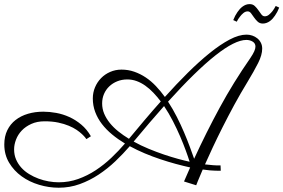

<svg xmlns="http://www.w3.org/2000/svg" viewBox="-40 -859 1352 916"><path d="M1136.2 -693.8Q1150.4 -693.8 1163.8 -689.2Q1177.2 -684.6 1187.7 -676Q1198.2 -667.5 1204.6 -655Q1210.9 -642.6 1210.9 -627Q1210.9 -596.7 1191.4 -558.1Q1171.9 -519.5 1140.6 -467.8Q1106.9 -412.6 1077.1 -357.7Q1047.4 -302.7 1021.7 -251.7Q996.1 -200.7 974.9 -155.5Q953.6 -110.4 938 -74.7Q957.5 -72.3 977.1 -70.8Q996.6 -69.3 1012.2 -69.8L1013.2 -44.4Q1009.8 -44.4 987.5 -44.7Q965.3 -44.9 927.2 -50.3Q912.1 -15.1 904.1 4.4Q896 23.9 896 24.9L837.9 6.8L867.2 -60.1Q834.5 -67.4 798.3 -77.1Q762.2 -86.9 724.9 -99.4Q687.5 -111.8 650.4 -127.4Q613.3 -143.1 579.1 -161.6Q547.4 -125 510.3 -89.6Q473.1 -54.2 430.7 -26.1Q388.2 2 340.6 19.3Q293 36.6 240.2 36.6Q193.4 36.6 146.7 22.7Q100.1 8.8 63.2 -17.8Q26.4 -44.4 3.4 -82.8Q-19.5 -121.1 -19.5 -169.9Q-19.5 -208.5 -5.1 -237.8Q9.3 -267.1 34.4 -286.6Q59.6 -306.2 93.5 -316.2Q127.4 -326.2 166.5 -326.2Q196.3 -326.2 228.3 -320.3Q260.3 -314.5 290.5 -300.8Q320.8 -287.1 347.7 -264.6Q374.5 -242.2 393.6 -209L372.1 -195.3Q371.6 -196.3 366.5 -202.9Q361.3 -209.5 351.3 -219Q341.3 -228.5 325.7 -239.3Q310.1 -250 288.3 -259Q266.6 -268.1 238 -274.2Q209.5 -280.3 173.3 -280.3Q136.7 -280.3 109.4 -267.8Q82 -255.4 63.7 -236.1Q45.4 -216.8 36.4 -192.9Q27.3 -168.9 27.3 -146.5Q27.3 -120.1 36.6 -98.4Q45.9 -76.7 61.8 -59.1Q77.6 -41.5 98.9 -28.6Q120.1 -15.6 143.8 -6.8Q167.5 2 192.1 6.3Q216.8 10.7 240.2 10.7Q288.6 10.7 333 -5.1Q377.4 -21 417 -47.1Q456.5 -73.2 491.5 -106.4Q526.4 -139.6 556.2 -174.3Q522.9 -194.3 494.9 -217.5Q466.8 -240.7 446.3 -267.3Q425.8 -293.9 414.3 -324.5Q402.8 -355 402.8 -389.2Q402.8 -417.5 413.3 -442.4Q423.8 -467.3 442.1 -486.1Q460.4 -504.9 485.6 -515.9Q510.7 -526.9 539.6 -526.9Q571.8 -526.9 600.6 -516.8Q629.4 -506.8 655.3 -489.5Q681.2 -472.2 703.9 -448.2Q726.6 -424.3 746.6 -396.5Q801.3 -457.5 855.7 -511.5Q910.2 -565.4 960.4 -606Q1010.7 -646.5 1055.4 -670.2Q1100.1 -693.8 1136.2 -693.8ZM761.7 -374Q784.7 -338.9 803.7 -301.3Q822.8 -263.7 838.1 -227.5Q853.5 -191.4 865.5 -158.9Q877.4 -126.5 886.2 -101.6Q943.4 -226.1 1008.3 -345.7Q1073.2 -465.3 1154.3 -582Q1167.5 -601.6 1173.1 -614.5Q1178.7 -627.4 1178.7 -636.7Q1178.7 -652.3 1165.5 -660.4Q1152.3 -668.5 1135.3 -668.5Q1081.1 -668.5 987.5 -594.5Q894 -520.5 761.7 -374ZM447.3 -365.7Q447.3 -339.8 457 -316.7Q466.8 -293.5 483.9 -272.2Q501 -251 524.4 -232.2Q547.9 -213.4 575.2 -196.8Q611.8 -241.2 649.9 -286.1Q688 -331.1 727.1 -375Q710 -397.5 691.7 -416.7Q673.3 -436 653.3 -450.2Q633.3 -464.4 611.8 -472.2Q590.3 -480 567.4 -480Q541.5 -480 519.5 -471.2Q497.6 -462.4 481.4 -447Q465.3 -431.6 456.3 -410.9Q447.3 -390.1 447.3 -365.7ZM864.7 -87.4Q857.9 -109.4 846.4 -140.6Q835 -171.9 819.6 -207.8Q804.2 -243.7 784.9 -281.2Q765.6 -318.8 742.7 -353Q709 -314.9 672.9 -272.9Q636.7 -231 597.7 -183.6Q631.8 -164.6 669.2 -149.2Q706.5 -133.8 741.9 -121.8Q777.3 -109.9 809.3 -101.1Q841.3 -92.3 864.7 -87.4ZM1141.6 -804.7Q1130.9 -804.7 1121.3 -796.9Q1111.8 -789.1 1105 -779.8Q1096.2 -769 1089.4 -755.4L1072.8 -763.2Q1081.1 -784.7 1092.8 -801.3Q1097.7 -808.6 1103.8 -815.4Q1109.9 -822.3 1117.2 -827.6Q1124.5 -833 1132.8 -836.2Q1141.1 -839.4 1150.9 -839.4Q1166 -839.4 1175.5 -830.3Q1185.1 -821.3 1192.6 -810.3Q1200.2 -799.3 1207 -790.3Q1213.9 -781.2 1223.1 -781.2Q1233.9 -781.2 1243.2 -788.8Q1252.4 -796.4 1259.8 -805.7Q1268.1 -816.4 1275.4 -830.6L1292 -822.8Q1283.7 -801.3 1272 -784.7Q1267.1 -777.3 1261 -770.5Q1254.9 -763.7 1247.6 -758.3Q1240.2 -752.9 1231.7 -749.8Q1223.1 -746.6 1213.9 -746.6Q1199.2 -746.6 1189.5 -755.6Q1179.7 -764.6 1172.1 -775.6Q1164.6 -786.6 1157.7 -795.7Q1150.9 -804.7 1141.6 -804.7Z"/></svg>

Font: Parisienne
Style: Regular
Weight: 400
Designer: Astigmatic (AOETI)
Foundry: Astigmatic (AOETI)
Version: Version 1.000